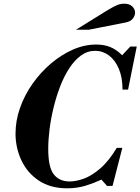

<svg xmlns="http://www.w3.org/2000/svg" viewBox="-20 -1006 760 1039"><path d="M344 13Q253 13 190.5 -28.5Q128 -70 96 -138Q64 -206 64 -283Q64 -353 88.5 -422.5Q113 -492 156.5 -553.5Q200 -615 256 -662.5Q312 -710 374.5 -737.5Q437 -765 501 -765Q543 -765 576.5 -751.5Q610 -738 641 -707L685 -754H720L673 -521H643Q643 -587 623 -634Q603 -681 569.5 -706Q536 -731 495 -731Q453 -731 418 -705.5Q383 -680 354.5 -636Q326 -592 305 -537Q284 -482 269.5 -422Q255 -362 248 -305Q241 -248 241 -200Q241 -101 271 -62.5Q301 -24 357 -24Q391 -24 433 -39Q475 -54 521.5 -93.5Q568 -133 612 -206H642L589 0H559L529 -34Q488 -15 442.5 -1Q397 13 344 13ZM391 -845 567 -954Q596 -971 614 -978.5Q632 -986 653 -986Q681 -986 696 -971Q711 -956 711 -937Q711 -921 698.5 -905Q686 -889 658 -884L460 -845Z"/></svg>

Font: Libre Bodoni
Style: Bold Italic
Weight: 700
Italic angle: -13°
Version: Version 2.005;gftools[0.9.23]